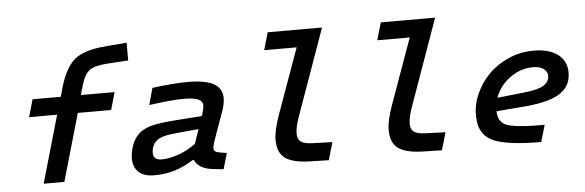

<svg xmlns="http://www.w3.org/2000/svg" viewBox="-48 -874 3164 1038"><g transform="rotate(-5 1534.5 -355.0)"><path d="M105 -365.2 131.8 -460H285.2L296.9 -502.9Q310.5 -550.8 326.2 -583Q341.8 -615.2 361.8 -639.2Q381.8 -663.1 410.6 -677.5Q439.5 -691.9 475.1 -700Q510.7 -708 562 -711.9L665 -720.2V-624L544.9 -616.2Q480 -611.8 452.1 -589.6Q424.3 -567.4 408.2 -509.8L394 -460H577.1L549.8 -365.2H369.1L264.2 0H151.9L256.8 -365.2Z M1091.8 -149.9Q1083 -124 1083 -110.8Q1083 -99.1 1090.8 -93.5Q1098.6 -87.9 1116.7 -85L1152.8 -79.1L1127.9 6.8L1081.5 2Q994.1 -4.9 971.7 -57.1H965.8Q910.6 -22.9 860.8 -8.1Q811 6.8 752 6.8Q695.3 6.8 667 -20.3Q638.7 -47.4 638.7 -92.8Q638.7 -127.4 651.4 -163.3Q664.1 -199.2 687 -222.2Q712.9 -248 757.3 -260.7Q801.8 -273.4 897 -279.8L1035.6 -290L1039.6 -301.8Q1048.8 -334 1048.8 -345.2Q1048.8 -368.7 1025.4 -379.9Q1002 -391.1 946.8 -391.1Q880.9 -391.1 757.8 -374L782.7 -464.8Q897.5 -480 977.5 -480Q1071.3 -480 1116.5 -454.6Q1161.6 -429.2 1161.6 -376Q1161.6 -346.2 1148.9 -310.1ZM799.8 -75.2Q839.4 -75.2 889.4 -92.5Q939.5 -109.9 984.9 -143.1L1011.7 -221.2L911.6 -211.9Q847.7 -206.5 820.1 -198.5Q792.5 -190.4 778.8 -176.8Q753.9 -151.9 753.9 -113.8Q753.9 -75.2 799.8 -75.2Z M1452.6 -264.2 1578.6 -615.2H1402.3L1429.7 -710H1724.6L1560.5 -249Q1537.6 -187 1537.6 -151.9Q1537.6 -120.1 1555.7 -106.7Q1573.7 -93.3 1614.7 -91.8L1726.6 -87.9L1698.7 7.8L1586.4 4.9Q1497.6 1 1459.5 -29.3Q1421.4 -59.6 1421.4 -127Q1421.4 -178.2 1452.6 -264.2Z M2066.4 -264.2 2192.4 -615.2H2016.1L2043.5 -710H2338.4L2174.3 -249Q2151.4 -187 2151.4 -151.9Q2151.4 -120.1 2169.4 -106.7Q2187.5 -93.3 2228.5 -91.8L2340.3 -87.9L2312.5 7.8L2200.2 4.9Q2111.3 1 2073.2 -29.3Q2035.2 -59.6 2035.2 -127Q2035.2 -178.2 2066.4 -264.2Z M2877.9 -81.1 2851.1 9.8Q2767.6 9.8 2709.2 3.2Q2650.9 -3.4 2612.1 -16.1Q2573.2 -28.8 2551.5 -51Q2529.8 -73.2 2521 -101.1Q2512.2 -128.9 2512.2 -168.9Q2512.2 -226.1 2538.3 -283Q2564.5 -339.8 2608.6 -384.8Q2652.8 -429.7 2717 -457.8Q2781.2 -485.8 2852.1 -485.8Q2937.5 -485.8 2984.4 -449.7Q3031.2 -413.6 3031.2 -352.1Q3031.2 -317.9 3019 -291.7Q3006.8 -265.6 2979 -244.6Q2951.2 -223.6 2903.1 -210Q2855 -196.3 2786.1 -189.9L2625 -176.8Q2625.5 -151.9 2632.6 -136.2Q2639.6 -120.6 2654.8 -109.1Q2669.9 -97.7 2700.2 -91.8Q2730.5 -85.9 2771.7 -83.5Q2813 -81.1 2877.9 -81.1ZM2841.3 -397Q2774.4 -397 2716.6 -355Q2658.7 -313 2636.2 -249L2785.2 -265.1Q2860.4 -272.9 2890.1 -292.5Q2919.9 -312 2919.9 -342.8Q2919.9 -366.7 2899.2 -381.8Q2878.4 -397 2841.3 -397Z"/></g></svg>

Font: IntelOne Mono Medium
Style: Italic
Weight: 500
Italic angle: -16°
Designer: Fred Shallcrass
Foundry: Frere-Jones Type LLC
Version: Version 1.200;hotconv 1.1.0;makeotfexe 2.6.0;FJTRelease1.2